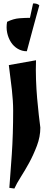

<svg xmlns="http://www.w3.org/2000/svg" viewBox="-20 -901 280 1109"><path d="M207 -870Q200 -845 190.5 -810.5Q181 -776 171 -739Q161 -702 151.5 -666.5Q142 -631 135 -605Q107 -605 83 -619Q59 -633 43.5 -657Q28 -681 21.5 -711.5Q15 -742 21 -775Q58 -793 92 -795.5Q126 -798 153 -798L171 -881Q181 -882 191.5 -879Q202 -876 207 -870ZM34 184Q40 110 48 -7.5Q56 -125 56 -262Q56 -316 48.5 -383.5Q41 -451 31 -525L188 -553Q186 -498 188 -441.5Q190 -385 194.5 -333.5Q199 -282 204 -238Q209 -194 213 -164Q213 -111 193 -58.5Q173 -6 148 40Q125 82 100.5 120.5Q76 159 63 188Z"/></svg>

Font: Trickster
Style: Regular
Weight: 400
Designer: Jean-Baptiste Morizot
Foundry: Jean-Baptiste Morizot
Version: Version 2.000;PS 2.0;hotconv 1.0.88;makeotf.lib2.5.647800